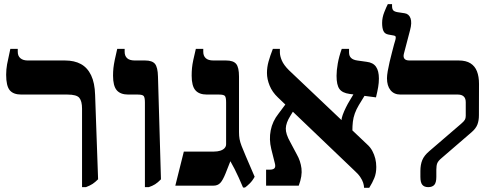

<svg xmlns="http://www.w3.org/2000/svg" viewBox="-20 -878 2330 908"><path d="M368 7V-364.2Q368 -399.3 355.3 -415.1Q342.6 -430.8 299.1 -430.8H81.3Q42.8 -430.8 26 -451.4Q9.1 -472.1 9.1 -524.3Q9.1 -549.4 13.5 -574Q18 -598.6 28.9 -647H64V-633Q64 -613.2 76.6 -602.6Q89.2 -592 111 -592H286.8Q331.7 -592 362.6 -575.1Q393.6 -558.1 410.9 -522Q428.2 -486 429.8 -429.1L443.9 -30.2Q430 -16.3 417.9 -8.3Q405.8 -0.4 386.5 7Z M665.3 7V-393.6Q665.3 -416.5 659.7 -423.7Q654.1 -430.8 631.9 -430.8H586.8Q549.4 -430.8 532 -451.4Q514.6 -471.9 514.6 -520.2Q514.6 -539.3 516.4 -556.3Q518.3 -573.3 522.7 -594.8Q527 -616.2 534.4 -647H569.5V-633Q569.5 -613.6 581.2 -602.8Q593 -592 617.3 -592H666.1Q699.7 -592 712.9 -576Q726.1 -560 727.1 -515.9L741.2 -30Q726.2 -14.5 713.5 -6.6Q700.8 1.3 683.7 7Z M1129.5 9Q1118.3 -17.7 1108.6 -38.8Q1098.8 -59.8 1089.5 -78.6Q1080.1 -97.3 1069.5 -115.6L1046.7 -57.8Q1033.7 -25.4 1021.6 -12.7Q1009.5 0 989.5 0H809.1L849.4 -161.2H991.9Q1008.6 -161.2 1021.6 -165.3Q1034.6 -169.4 1042 -177.4Q1049.3 -185.4 1049.3 -196V-393.6Q1049.3 -416.5 1044 -423.7Q1038.7 -430.8 1016.5 -430.8H958.6Q921.3 -430.8 903.9 -451.4Q886.4 -471.9 886.4 -520.2Q886.4 -539.3 888 -556.3Q889.6 -573.3 894.2 -594.8Q898.9 -616.2 906.2 -647H941.3V-633Q941.3 -613.6 953.1 -602.8Q964.9 -592 989.1 -592H1048.8Q1083.5 -592 1096.9 -575.7Q1110.3 -559.5 1110.3 -515.9V-253.6Q1110.3 -234.8 1112.9 -220.5Q1115.5 -206.1 1122.5 -187.7Q1129.5 -169.3 1142.3 -139.7L1184.3 -42.1Q1174.2 -23.4 1160.9 -10.3Q1147.5 2.8 1138.5 9Z M1701.8 10Q1701.4 -1.3 1697.4 -13.9Q1693.4 -26.4 1683.6 -41Q1673.8 -55.6 1653.8 -73.5L1294.4 -417.1Q1267.7 -442.2 1255.1 -473.1Q1242.5 -503.9 1242.5 -533.1Q1242.5 -559.7 1249.9 -586.6Q1257.3 -613.4 1270.4 -647H1303.6V-630.8Q1303.6 -613.5 1312.8 -591.9Q1322 -570.3 1346.5 -545.9L1715.7 -195.7Q1731.4 -181.9 1740.7 -164.5Q1750 -147.1 1754.8 -128Q1759.5 -108.9 1759.5 -88.4Q1759.5 -58.7 1750.3 -36.2Q1741.2 -13.8 1726.3 10ZM1238.4 0V-75.6H1254.9Q1272.1 -75.6 1278.2 -82.6Q1284.2 -89.7 1279.8 -105.8L1262.8 -173.6Q1251.8 -218.5 1260.2 -261.5Q1268.6 -304.5 1297.1 -340.4L1346.9 -407.1L1379.2 -373.1L1352.8 -329.6Q1332.5 -297.3 1331.6 -270.9Q1330.8 -244.5 1352.4 -206.5L1384.1 -146.9Q1401.1 -117.2 1405.7 -81.8Q1410.2 -46.4 1392.8 0ZM1646.5 -260.4 1594.8 -307.7Q1594.8 -318.2 1600.7 -334.6Q1606.7 -351.1 1615.7 -369.4Q1624.7 -387.7 1633.6 -402L1678.1 -476.2L1725.1 -459.6L1677 -380.9Q1664.9 -360.7 1657.9 -341.1Q1650.9 -321.6 1648.7 -301.9Q1646.5 -282.2 1646.5 -260.4ZM1758.1 -417.5 1632.6 -433.9Q1598.9 -438.5 1585.3 -457.2Q1571.6 -476 1571.6 -519.4Q1571.6 -545.1 1577.4 -577.8Q1583.2 -610.5 1596.2 -647H1630.7V-630Q1630.7 -612.8 1640.9 -603.5Q1651 -594.3 1670.4 -591.8L1713.8 -585.7Q1744.2 -582.2 1758.1 -562.5Q1771.9 -542.8 1771.9 -506.8Q1771.9 -486.4 1768.4 -466Q1764.9 -445.7 1758.1 -417.5Z M2005.2 7Q1986.6 7 1977.4 -3.8Q1968.1 -14.6 1968.1 -41.6V-69.6Q1968.1 -98.9 1977 -120.8Q1986 -142.8 2010.3 -163.3L2160.8 -292.7Q2173.8 -303.8 2178.2 -311.3Q2182.6 -318.7 2182.6 -329.6V-394.7Q2182.6 -413 2172.9 -421.9Q2163.2 -430.8 2145.9 -430.8H1874.2Q1843.4 -430.8 1826.7 -451.6Q1810.1 -472.3 1810.1 -508Q1810.1 -521 1813.6 -541.6Q1817.1 -562.1 1822.5 -585.1Q1827.9 -608.1 1833.6 -629.7Q1839.2 -651.2 1843.5 -667.6Q1847.9 -684 1850.1 -690.2Q1852.6 -700.1 1851 -704.5Q1849.5 -708.9 1842.8 -709.9L1817.4 -714.5Q1799.6 -717.6 1793.3 -731.4Q1787.1 -745.1 1787.1 -769.4Q1787.1 -795 1797.4 -820.7Q1807.6 -846.4 1814.1 -858.5H1834.1V-849.7Q1834.1 -835.9 1839.5 -829.4Q1845 -823 1860.2 -820.4L1893.4 -815.4Q1914 -812.4 1921.5 -791.4Q1928.9 -770.3 1919.1 -734.8L1890.2 -624.4Q1886.1 -609.5 1892.3 -600.7Q1898.4 -592 1916.5 -592H2149Q2184 -592 2205.1 -578.5Q2226.2 -565.1 2235.7 -540.5Q2245.3 -516 2245.3 -481.4L2244.9 -332.9Q2244.9 -308.1 2237.8 -289.3Q2230.7 -270.5 2210.7 -253.2L2068.1 -130.2Q2052.5 -117.2 2048 -106.2Q2043.5 -95.1 2043.5 -75.7V-41.6Q2043.5 -14.8 2034.1 -3.9Q2024.6 7 2005.2 7Z"/></svg>

Font: Noto Serif Hebrew
Style: Regular
Weight: 400
Designer: Monotype Design Team
Foundry: Monotype Imaging Inc.
Version: Version 2.003